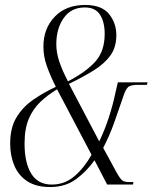

<svg xmlns="http://www.w3.org/2000/svg" viewBox="-20 -744 618 774"><path d="M182 10Q126 10 90.5 -13Q55 -36 38 -76Q21 -116 21 -165Q21 -229 46.5 -271Q72 -313 114 -342Q156 -371 205 -394Q182 -440 168.5 -478.5Q155 -517 155 -556Q155 -629 200.5 -676.5Q246 -724 323 -724Q390 -724 419.5 -687.5Q449 -651 449 -602Q449 -554 425.5 -521Q402 -488 359 -461Q316 -434 258 -406L380 -174Q402 -219 418.5 -270Q435 -321 444 -364L455 -412H575L572 -402H537Q507 -402 497 -393.5Q487 -385 478 -358Q461 -309 441.5 -253Q422 -197 396 -148L451 -47Q465 -22 474 -16Q483 -10 502 -10H518L516 0H412L361 -98Q330 -54 287 -22Q244 10 182 10ZM254 -416Q327 -454 364.5 -496Q402 -538 402 -607Q402 -656 383 -685Q364 -714 322 -714Q267 -714 237 -671.5Q207 -629 207 -566Q207 -532 219 -496Q231 -460 254 -416ZM189 0Q241 0 280.5 -34Q320 -68 349 -120L210 -384Q172 -361 142.5 -333Q113 -305 96 -265Q79 -225 79 -165Q79 -88 106 -44Q133 0 189 0Z"/></svg>

Font: Noto Serif Display ExtraCondensed Light
Style: Italic
Weight: 300
Width: 2
Italic angle: -12°
Designer: Monotype Design Team
Foundry: Monotype Imaging Inc.
Version: Version 2.009